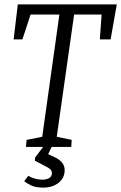

<svg xmlns="http://www.w3.org/2000/svg" viewBox="-20 -668 551 873"><path d="M98 0 101 -32 172 -46 250 -602H119L82 -489H42L61 -648H511L483 -489H434L442 -602H317L238 -46L306 -32L304 0ZM176 185Q142 185 121.5 175Q101 165 90 156L109 131Q120 139 138 144Q156 149 172 149Q190 149 203 142Q216 135 216 119Q216 108 208 101Q200 94 185 87L139 63V49L176 0H215L199 33L225 45Q248 55 261 70Q274 85 274 105Q274 141 246.5 163Q219 185 176 185Z"/></svg>

Font: Faustina Light
Style: Italic
Weight: 300
Italic angle: -8°
Designer: Alfonso Garcia
Foundry: http://www.omnibus-type.com
Version: Version 1.200